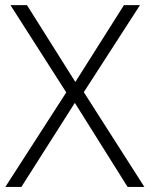

<svg xmlns="http://www.w3.org/2000/svg" viewBox="-20 -734 588 754"><path d="M309.1 -372.1 529.8 -713.9H466.8L275.9 -412.1L85.9 -713.9H21L240.2 -371.1L1 0H64L273.9 -330.1L481 0H546.9Z"/></svg>

Font: Noto Reveo Sans
Style: Regular
Weight: 300
Designer: Monotype Design Team
Foundry: Monotype Imaging Inc.
Version: Version 2.007